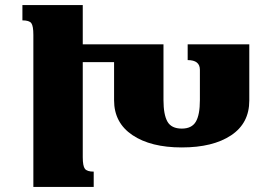

<svg xmlns="http://www.w3.org/2000/svg" viewBox="-20 -734 1058 754"><path d="M959 -560V-339Q959 -250 887.5 -202.5Q816 -155 694 -155Q572 -155 500 -203.5Q428 -252 428 -340V-490H305V-117Q305 -82 313.5 -71Q322 -60 348 -60V0H111V-597Q111 -632 103 -643Q95 -654 68 -654V-714H305V-560H622V-341Q622 -284 637.5 -256.5Q653 -229 694 -229Q733 -229 749 -256Q765 -283 765 -341V-460Q765 -498 717 -498V-560Z"/></svg>

Font: Noto Serif Armenian Black
Style: Regular
Weight: 900
Designer: Monotype Design team
Foundry: Monotype Imaging Inc.
Version: Version 1.000